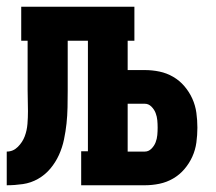

<svg xmlns="http://www.w3.org/2000/svg" viewBox="-20 -550 640 570"><path d="M0 0V-100Q19 -100 33 -114Q47 -128 53.5 -145.5Q60 -163 61.5 -182Q63 -201 63 -220Q63 -236 62.5 -251.5Q62 -267 62 -283V-429H43V-530H379V-429H359V-342H410Q432 -342 453.5 -337.5Q475 -333 494 -322Q513 -311 527.5 -294Q542 -277 551 -257Q560 -237 563 -215Q566 -193 566 -171Q566 -149 563 -127Q560 -105 551 -85Q542 -65 527.5 -48Q513 -31 494 -20Q475 -9 453.5 -4.5Q432 0 410 0H221V-101H241V-429H181V-282Q181 -282 181 -282Q181 -282 181 -282V-281Q181 -280 181 -280Q181 -280 181 -280Q181 -256 180.5 -231.5Q180 -207 177.5 -183.5Q175 -160 170 -136Q165 -112 155 -90Q145 -68 129.5 -49.5Q114 -31 93 -19Q72 -7 48 -3.5Q24 0 0 0ZM359 -100H410Q421 -100 429.5 -108.5Q438 -117 442 -127.5Q446 -138 447 -149Q448 -160 448 -171Q448 -182 447 -193Q446 -204 442 -214.5Q438 -225 429.5 -233.5Q421 -242 410 -242H359Z"/></svg>

Font: Iosevka Curly Slab Extended
Style: Bold
Weight: 700
Width: 7
Monospace: yes
Designer: Belleve Invis
Foundry: Belleve Invis
Version: Version 11.1.0; ttfautohint (v1.8.3)